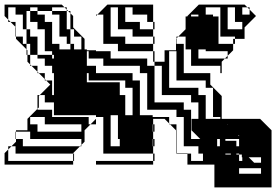

<svg xmlns="http://www.w3.org/2000/svg" viewBox="-28 -720 1208 840"><path d="M392 -656H398L392 -650ZM200 -688V-672H264V-592H280V-560H296V-592H280V-662L270 -672H264V-678L254 -688ZM1064 -656V-678L1054 -688H1032V-656ZM936 -624V-688H872V-656H904V-648H928V-624ZM42 -600V-592H72V-656H40V-688H8V-634L18 -624H40V-602ZM808 -656V-648H840V-656ZM936 -592V-624H928V-592ZM1032 -592V-624H1000V-688H968V-592ZM936 -592H928V-560H936ZM296 -528V-504H328V-560H280V-528ZM648 -464H642V-496H488V-528H424V-656H398L442 -700H642V-624H648V-592H642V-624H616V-656H552V-688H520V-624H584V-592H642V-560H648V-528H642V-560H552V-592H488V-688H456V-560H520V-528H642V-496H648ZM360 -464V-496H352V-464ZM360 -368V-400H352V-368ZM936 -400V-432H808V-504H784V-560H752L784 -592V-648H792V-650L842 -700H1042L1054 -688H1064V-678L1092 -650L1042 -600V-550H1000V-528H992V-550H1000V-560H928V-528H992V-500L968 -476V-464H956L968 -476V-496H872V-504H840V-464H956L942 -450V-400ZM200 -304H208V-400H200V-432H168V-464H136V-480H104V-528H88V-560H136V-480H200V-464H208V-480H200V-496H168V-592H136V-624H104V-672H88V-592H104V-560H88V-592H42V-560H72V-528H88V-504L92 -500V-480H104V-438L110 -432H136V-406L142 -400H168V-374L174 -368H200ZM520 -368H352V-360H496V-336H520ZM520 -304V-216H552V-336H496V-304ZM810 -200H840V-272H808V-304H680V-432H648V-272H776V-240H808V-112H840V-120L810 -150ZM872 -304V-200H936V-208H904V-336H872V-368H744V-496H712V-336H840V-304ZM392 -176H368L392 -200ZM328 -144V-176H168V-208H104V-176H136V-144ZM968 -176H966L968 -174ZM840 -112H848L840 -120ZM1018 -128H1014L1018 -124ZM488 -112V-216H456V-80H496V-112ZM1006 -80H1018V-112H958V-104H1006ZM934 -80V-112H922V-80ZM328 -80H322L328 -86V-112H104V-144H42V-150H92V-200L136 -244V-304H146L142 -300V-272H168V-304H146L192 -350L174 -368H168V-374L142 -400H136V-406L110 -432H104V-438L92 -450V-480H88V-504L42 -550V-560H40V-602L18 -624H8V-634L-8 -650V-700H242L254 -688H264V-678L270 -672H280V-662L292 -650V-600L342 -550V-504H352V-500H392V-496H456V-464H616V-432H648V-450H642V-464H648V-450H692V-500H742V-550L744 -552V-560H752L744 -552V-528H776V-400H892V-350L942 -300V-200H1110L1160 -150V100H910V0H792V-48H744V-50H742V-150L716 -176H712V-180L692 -200H642V-176H648V-144H642V-176H640V-144H642V-112H648V-80H642V-112H640V-80H642V-48H648V-16H642V-48H424V-208H392V-216H208V-272H142V-250L136 -244V-240H200V-208H360V-176H368L342 -150V-100L328 -86ZM958 -44H982V-48H958ZM808 -48V-16H860V-48H840V-80H776V-208H744V-240H616V-400H584V-432H424V-464H352V-432H392V-400H552V-368H584V-216H640V-208H712V-180L716 -176H744V-50H792V-48ZM1032 -16V-32H1030V-44H1018V-16ZM1114 -8V-32H1060L1084 -8ZM1114 40V16H1018V40ZM136 -656H168V-624H200V-528H232V-504H280V-528H264V-560H232V-656H200V-672H136V-688H104V-672H136ZM296 -16H292V-48H40V-80H22L42 -100V-112H40V-144H42V-112H72V-80H322L292 -50V-48H296ZM1018 -44V-48H1006V-44ZM-8 0V-50L8 -66V-80H22L8 -66V-16H292V0ZM392 0V-16H642V0Z"/></svg>

Font: Rubik Broken Fax
Style: Regular
Weight: 400
Designer: Hubert and Fischer, NaN
Foundry: Hubert and Fischer, NaN
Version: Version 2.201